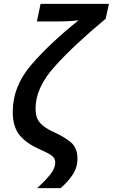

<svg xmlns="http://www.w3.org/2000/svg" viewBox="-20 -780 584 994"><path d="M172 194H294Q332 161 356.5 124Q381 87 381 41Q381 -15 346.5 -43.5Q312 -72 257 -97Q210 -118 187 -144Q164 -170 164 -218Q164 -325 262 -434.5Q360 -544 527 -683L544 -760H190L171 -669H279Q339 -669 387 -675Q238 -556 142 -444.5Q46 -333 46 -201Q46 -125 80.5 -81.5Q115 -38 186 -7Q229 12 247.5 25.5Q266 39 266 61Q266 91 240.5 123Q215 155 172 194Z"/></svg>

Font: Noto Sans UI Medium
Style: Italic
Weight: 500
Italic angle: -12°
Designer: Monotype Design Team
Foundry: Monotype Imaging Inc.
Version: Version 1.901